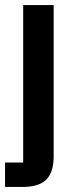

<svg xmlns="http://www.w3.org/2000/svg" viewBox="-24 -542 299 762"><path d="M-4 103H68V-522H189V78Q189 141 160 170.5Q131 200 65 200H-4Z"/></svg>

Font: IBM Plex Sans Condensed SemiBold
Style: Regular
Weight: 600
Width: 3
Designer: Mike Abbink, Paul van der Laan, Pieter van Rosmalen
Foundry: Bold Monday
Version: Version 1.3